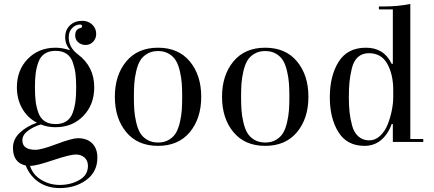

<svg xmlns="http://www.w3.org/2000/svg" viewBox="-20 -723 2209 978"><path d="M388 -598Q365 -598 347.5 -580Q330 -562 330 -533Q330 -481 377 -446Q460 -384 460 -278Q460 -190 404.5 -132.5Q349 -75 263 -75Q222 -75 188 -89Q151 -78 122.5 -57Q94 -36 94 -8Q94 40 161 40Q191 40 269 10.5Q347 -19 377 -19Q424 -19 450 7.5Q476 34 476 80Q476 152 420 193.5Q364 235 284 235Q223 235 178 205Q133 175 111 120Q46 106 46 30Q46 -14 81 -47Q116 -80 168 -98Q120 -123 93 -170.5Q66 -218 66 -278Q66 -366 121.5 -423Q177 -480 263 -480Q296 -480 334 -468L336 -470Q312 -497 312 -533Q312 -571 336.5 -594Q361 -617 399 -617Q429 -617 449.5 -598Q470 -579 470 -550Q470 -527 454.5 -510.5Q439 -494 416 -494Q394 -494 378.5 -507.5Q363 -521 363 -542Q363 -574 389 -580Q398 -582 398 -589Q398 -598 388 -598ZM364.5 -208Q368 -237 368 -278Q368 -319 364.5 -347.5Q361 -376 351 -405Q341 -434 319 -449Q297 -464 263 -464Q229 -464 207 -449Q185 -434 175 -405Q165 -376 161.5 -347.5Q158 -319 158 -278Q158 -237 161.5 -208Q165 -179 175 -150Q185 -121 207 -106Q229 -91 263 -91Q297 -91 319 -106Q341 -121 351 -150Q361 -179 364.5 -208ZM134 122H133Q147 167 190 193Q233 219 284 219Q340 219 384 194Q428 169 428 122Q428 95 410.5 79.5Q393 64 366 64Q336 64 250 93Q164 122 134 122Z M947 -50Q889 20 785 20Q681 20 623 -50Q565 -120 565 -230Q565 -340 623 -410Q681 -480 785 -480Q889 -480 947 -410Q1005 -340 1005 -230Q1005 -120 947 -50ZM906 -163Q908 -192 908 -230Q908 -268 906 -297Q904 -326 896.5 -359Q889 -392 876.5 -413.5Q864 -435 840.5 -449Q817 -463 785 -463Q753 -463 729.5 -449Q706 -435 693.5 -413.5Q681 -392 673.5 -359Q666 -326 664 -297Q662 -268 662 -230Q662 -192 664 -163Q666 -134 673.5 -101Q681 -68 693.5 -46.5Q706 -25 729.5 -11Q753 3 785 3Q817 3 840.5 -11Q864 -25 876.5 -46.5Q889 -68 896.5 -101Q904 -134 906 -163Z M1493 -50Q1435 20 1331 20Q1227 20 1169 -50Q1111 -120 1111 -230Q1111 -340 1169 -410Q1227 -480 1331 -480Q1435 -480 1493 -410Q1551 -340 1551 -230Q1551 -120 1493 -50ZM1452 -163Q1454 -192 1454 -230Q1454 -268 1452 -297Q1450 -326 1442.5 -359Q1435 -392 1422.5 -413.5Q1410 -435 1386.5 -449Q1363 -463 1331 -463Q1299 -463 1275.5 -449Q1252 -435 1239.5 -413.5Q1227 -392 1219.5 -359Q1212 -326 1210 -297Q1208 -268 1208 -230Q1208 -192 1210 -163Q1212 -134 1219.5 -101Q1227 -68 1239.5 -46.5Q1252 -25 1275.5 -11Q1299 3 1331 3Q1363 3 1386.5 -11Q1410 -25 1422.5 -46.5Q1435 -68 1442.5 -101Q1450 -134 1452 -163Z M2136 0H1981V-91H1975Q1957 -40 1921.5 -10Q1886 20 1837 20Q1747 20 1703.5 -50.5Q1660 -121 1660 -227Q1660 -337 1705 -408.5Q1750 -480 1844 -480Q1936 -480 1975 -398H1981V-675H1910V-690H1931Q2009 -690 2070 -703V-15H2136ZM1983 -229V-265Q1983 -343 1953 -397.5Q1923 -452 1859 -452Q1825 -452 1803 -432Q1781 -412 1772 -374Q1763 -336 1760 -304Q1757 -272 1757 -227Q1757 -185 1760.5 -152Q1764 -119 1773.5 -83.5Q1783 -48 1805.5 -28Q1828 -8 1861 -8Q1891 -8 1915.5 -30.5Q1940 -53 1954 -87.5Q1968 -122 1975.5 -159Q1983 -196 1983 -229Z"/></svg>

Font: Elsie Swash Caps
Style: Regular
Weight: 400
Designer: Alejandro Inler
Foundry: Alejandro Inler
Version: 1.001